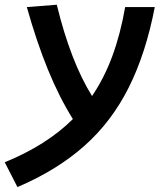

<svg xmlns="http://www.w3.org/2000/svg" viewBox="-71 -547 677 798"><path d="M1.5 230.5 -51.3 127.4Q124 55.7 231.9 -52.2Q175.8 -141.6 128.4 -257.3Q81.1 -373 40.5 -517.6L165 -527.3Q222.7 -290.5 311.5 -147.9Q362.3 -222.7 396 -314.2Q429.7 -405.8 449.2 -517.6H572.3Q535.2 -324.7 463.6 -182.4Q392.1 -40 278.3 60.5Q164.6 161.1 1.5 230.5Z"/></svg>

Font: Cascadia Code PL SemiBold
Style: Italic
Weight: 600
Italic angle: -10°
Monospace: yes
Designer: Aaron Bell
Foundry: Saja Typeworks
Version: Version 2404.023; ttfautohint (v1.8.4)